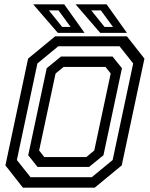

<svg xmlns="http://www.w3.org/2000/svg" viewBox="-20 -868 693 888"><path d="M86 0 5 -103 110 -597 235 -700H567L648 -597L543 -103L418 0ZM185 -141.5H379L416 -172L492 -528L468 -558.5H274L237 -528L161 -172ZM121 -48.5H404.5L501 -128L596 -574.5L533 -654H249.5L153 -574.5L58 -128ZM153.5 -96 110.5 -150 196 -552.5 262 -606.5H500.5L544 -552.5L458.5 -150L392 -96ZM567 -716H443.5L329.5 -848H473ZM502.5 -743.5 446.5 -820H402L463.5 -743.5ZM371 -716H247.5L133.5 -848H277ZM306.5 -743.5 250.5 -820H206L267.5 -743.5Z"/></svg>

Font: Tourney Medium
Style: Italic
Weight: 500
Italic angle: -12°
Version: Version 1.015